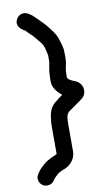

<svg xmlns="http://www.w3.org/2000/svg" viewBox="-101 -757 580 1028"><g transform="rotate(-10 189.0 -243.0)"><path d="M284 -430V-449C284 -468.6 283.7 -480.3 280.3 -494.1L275.8 -512.1C273.9 -519.4 272.8 -523.4 269.8 -531.7C258.8 -570.6 234.8 -594.2 219.2 -615.7C212.9 -624.4 205 -632.4 198.7 -638.7L159.2 -678.1C148.4 -689.8 136.5 -696 127.8 -701.5C103.4 -715.5 77.2 -704.5 66.3 -685.4C40.2 -639.7 95.4 -616.2 95.4 -616.2L114.7 -597C131.3 -581.6 135.4 -577.7 148.2 -561.7C162.9 -542.4 174 -532.8 179.8 -519.6L185.4 -504.7C189 -493.8 191 -480.9 195 -464V-430C195 -426.5 192.7 -417.5 191.3 -407.8L188.5 -390.8C186.5 -382.1 185.1 -370.3 185 -359C184.5 -352.1 184 -342.8 184 -337V-323C184 -287 210.4 -259 233.1 -242.2C217.7 -231.5 199.1 -217.9 184.2 -204.5C165.9 -187.8 155.7 -162.3 153.2 -142.1L151.3 -127C148.7 -113.4 148 -97.1 148 -82V65C148 66.6 135.5 70.8 123.8 76.6L106.6 85.3C98.2 88.9 87.1 95.5 79.6 102.2C68.8 111.4 48.9 128.2 38.1 145.4L32.2 154.1C16.6 177.6 28.4 205.9 47.2 216.7C64.5 226.6 92.9 224.7 106.8 203.9L112.8 194.9C114.9 191.7 129 177.9 138.3 170C143.6 165.5 158 157.7 173.2 152.6C205.6 140.8 237 109.9 237 65V-82C237 -126.5 242 -139.1 258.9 -151.2C281.6 -165.7 307.1 -186 326.9 -199.2C356.9 -219.2 358.4 -255.6 342.5 -278.9C335.7 -288.8 325.9 -296.9 313.8 -301.4C291.4 -309.8 278.1 -317.3 273 -327.7V-337C273 -340.4 274 -349.1 274 -357C274 -384.8 284 -398.9 284 -430Z"/></g></svg>

Font: Just Breathe
Style: Bd
Weight: 400
Foundry: Cannot Into Space Fonts
Version: Version 0.72